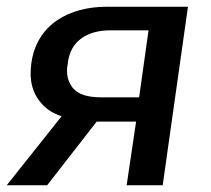

<svg xmlns="http://www.w3.org/2000/svg" viewBox="-44 -550 625 570"><path d="M96 0 243 -189H360L332 0H439L514 -530H273C163 -530 65 -479 49 -362C42 -312 52 -273 80 -242C95 -225 114 -213 139 -205L-24 0ZM257 -261C215 -261 188 -270 172 -289C158 -307 151 -331 157 -360C164 -431 218 -460 284 -460H397L369 -261Z"/></svg>

Font: Cheyenne Sans Medium
Style: Italic
Weight: 500
Italic angle: -8.13011°
Designer: The Public Sans project authors (U.S. Web Design System), Libre Franklin designed by Pablo Impallari and Rodrigo Fuenzal
Foundry: The Cheyenne Sans Project Authors
Version: Version 2.007